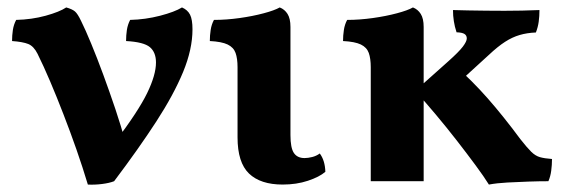

<svg xmlns="http://www.w3.org/2000/svg" viewBox="-20 -487 1521 516"><path d="M216.1 9Q202.2 -37.3 185.4 -85.4Q168.6 -133.4 150.5 -180Q132.5 -226.6 114.8 -268.2Q97.1 -309.8 80.8 -342.6Q70.7 -362.7 56.1 -368.7Q41.4 -374.6 12.4 -376.7Q12.4 -391.9 14.6 -406.6Q16.9 -421.3 23.5 -433.5Q65.3 -434.5 102.6 -444.7Q140 -455 158 -467Q174.1 -462.5 181.5 -456.2Q188.8 -449.9 197.9 -430.7Q209.4 -407.7 225.1 -369.7Q240.8 -331.8 257.5 -286.4Q274.2 -241 290.1 -193.8Q306 -146.5 317.3 -104.3H288.4Q351.8 -188 375.5 -236.9Q399.2 -285.7 399.2 -319.1Q399.2 -346.3 382.9 -360.2Q366.5 -374.1 318.8 -376.7Q318.8 -391.9 321 -406.6Q323.3 -421.3 329.8 -433.5Q370.8 -434.5 410.2 -444.7Q449.7 -455 469.1 -467Q484.3 -460.4 490.8 -447.5Q497.3 -434.6 497.3 -408.1Q497.3 -354.8 472.2 -293.8Q447 -232.8 400.1 -160.5Q353.2 -88.2 286.7 0Q274 5 254.2 7.5Q234.4 10 216.1 9Z M739.6 9Q680.1 9 649.2 -20.6Q618.4 -50.3 618.4 -117.8V-306.2Q618.4 -329.7 613.1 -344.7Q607.8 -359.6 591.8 -367.4Q575.8 -375.1 543.9 -376.7Q543.9 -391.9 546.2 -406.6Q548.4 -421.3 555 -433.5Q588.3 -433.5 623.9 -438.5Q659.5 -443.5 688.6 -451.3Q717.7 -459 731.8 -467Q745 -461.9 752.8 -449.5Q760.6 -437.1 760.6 -414.5V-124.1Q760.6 -89.5 769.8 -75.9Q779 -62.2 798.5 -62.2Q808 -62.2 819 -65Q830 -67.7 839.4 -74.5Q853.4 -55.9 854.4 -25.3Q838.3 -11.4 807.5 -1.2Q776.8 9 739.6 9Z M1429.8 -460Q1429.8 -443.7 1427.8 -428.8Q1425.8 -413.9 1420.2 -399.7Q1396 -398.7 1376.5 -392.9Q1356.9 -387.2 1337.5 -374.7Q1318 -362.2 1293.5 -339.2L1207.6 -260.7L1200.5 -312.7Q1248.1 -271 1290.3 -223.1Q1332.5 -175.1 1378.3 -113.3Q1396.6 -90 1407.7 -79.1Q1418.8 -68.2 1430.9 -64.7Q1443.1 -61.2 1463.5 -59.7Q1463.5 -43.6 1461.4 -28.2Q1459.4 -12.7 1453.8 0Q1429.2 0 1400.4 1Q1371.6 2 1343.7 3.5Q1315.9 5 1293.9 9Q1280.9 -12 1258.2 -42.7Q1235.6 -73.3 1207.9 -109Q1180.2 -144.6 1151 -179.4Q1121.8 -214.1 1095.8 -242.8L1185.1 -322.5Q1213.3 -347.7 1223.9 -361.7Q1234.5 -375.8 1234.5 -383.7Q1234.5 -391.7 1228.3 -395.7Q1222.1 -399.7 1207 -400.2Q1201.9 -415.4 1199.7 -430.1Q1197.4 -444.8 1197.4 -460Q1214.2 -459.5 1237.4 -459Q1260.6 -458.5 1286.5 -458.3Q1312.4 -458 1335.8 -458Q1358.6 -458 1382.8 -458.5Q1407 -459 1429.8 -460ZM1118.6 -295V0H976.4V-295ZM1089.8 -467Q1103 -461.9 1110.8 -449.5Q1118.6 -437.1 1118.6 -414.5V-276.5H976.4V-306.2Q976.4 -329.7 971.1 -344.7Q965.8 -359.6 949.8 -367.4Q933.8 -375.1 901.9 -376.7Q901.9 -391.9 904.2 -406.6Q906.4 -421.3 913 -433.5Q946.3 -433.5 981.9 -438.5Q1017.5 -443.5 1046.6 -451.3Q1075.7 -459 1089.8 -467Z"/></svg>

Font: Vollkorn
Style: Regular
Weight: 400
Designer: Friedrich Althausen
Foundry: Friedrich Althausen
Version: Version 5.001